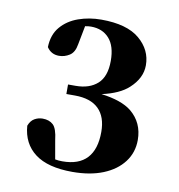

<svg xmlns="http://www.w3.org/2000/svg" viewBox="-60 -984 536 576"><g transform="rotate(10 207.5 -695.5)"><path d="M197 -463Q122 -463 83 -492.5Q44 -522 40 -576Q46 -592 57.5 -598.5Q69 -605 82 -605Q102 -605 114 -594Q126 -583 130 -548L140 -491Q150 -489 162 -489Q212 -489 237 -516Q262 -543 262 -596Q262 -642 237.5 -666Q213 -690 165 -690H139V-719H162Q204 -719 228.5 -741Q253 -763 253 -811Q253 -856 232.5 -879Q212 -902 177 -902Q168 -902 159 -900L148 -843Q144 -818 129 -808.5Q114 -799 97 -799Q73 -799 60 -819Q61 -857 81.5 -881Q102 -905 134.5 -916.5Q167 -928 204 -928Q282 -928 320.5 -895.5Q359 -863 359 -816Q359 -777 324 -745Q297 -720 243 -708Q305 -700 335 -676Q374 -644 374 -591Q374 -553 352 -524Q330 -495 290.5 -479Q251 -463 197 -463Z"/></g></svg>

Font: Early Summer Mincho Heavy
Style: Regular
Weight: 900
Designer: GuiWonder
Version: Version 1.002